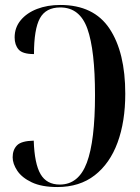

<svg xmlns="http://www.w3.org/2000/svg" viewBox="-20 -744 566 774"><path d="M211 10Q148 10 108 -9Q68 -28 49.5 -56Q31 -84 31 -110Q31 -140 48.5 -158Q66 -176 116 -177Q119 -84 143.5 -42Q168 0 221 0Q297 0 330 -88Q363 -176 363 -361Q363 -541 332.5 -627.5Q302 -714 223 -714Q165 -714 141 -670.5Q117 -627 117 -526Q71 -526 55 -544.5Q39 -563 39 -593Q39 -633 63.5 -662.5Q88 -692 129.5 -708Q171 -724 223 -724Q358 -724 421.5 -628.5Q485 -533 485 -366Q485 -254 454 -169.5Q423 -85 362 -37.5Q301 10 211 10Z"/></svg>

Font: Noto Serif Display ExtraCondensed SemiBold
Style: Regular
Weight: 600
Width: 2
Designer: Monotype Design Team
Foundry: Monotype Imaging Inc.
Version: Version 2.009